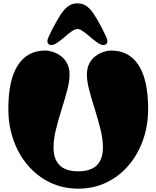

<svg xmlns="http://www.w3.org/2000/svg" viewBox="-20 -1117 938 1151"><path d="M449 14Q356 14 279 -23.5Q202 -61 146 -127Q90 -193 60 -279.5Q30 -366 30 -463Q30 -638 87 -726Q144 -814 251 -814Q272 -814 297 -806Q322 -798 345 -781Q368 -764 382.5 -736.5Q397 -709 397 -669Q397 -629 382.5 -574.5Q368 -520 349 -460Q330 -400 315.5 -341.5Q301 -283 301 -233Q301 -90 449 -90Q597 -90 597 -233Q597 -283 582.5 -341.5Q568 -400 549 -460Q530 -520 515.5 -574.5Q501 -629 501 -669Q501 -709 515.5 -736.5Q530 -764 553 -781Q576 -798 601 -806Q626 -814 647 -814Q754 -814 811 -726Q868 -638 868 -463Q868 -366 838 -279.5Q808 -193 752 -127Q696 -61 619 -23.5Q542 14 449 14ZM444 -943Q429 -943 409 -928.5Q389 -914 367 -895Q345 -876 324 -861.5Q303 -847 287 -847Q277 -847 270.5 -853.5Q264 -860 264 -870Q264 -879 272.5 -898.5Q281 -918 293.5 -942Q306 -966 318 -987Q330 -1008 337 -1019Q360 -1057 385 -1077Q410 -1097 444 -1097Q478 -1097 503.5 -1077Q529 -1057 551 -1019Q558 -1008 570 -987Q582 -966 594.5 -942Q607 -918 615.5 -898.5Q624 -879 624 -870Q624 -860 617.5 -853.5Q611 -847 601 -847Q585 -847 564 -861.5Q543 -876 521 -895Q499 -914 479 -928.5Q459 -943 444 -943Z"/></svg>

Font: Matemasie
Style: Regular
Weight: 400
Designer: Adam Yeo
Version: Version 1.001; ttfautohint (v1.8.4.7-5d5b)